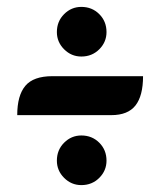

<svg xmlns="http://www.w3.org/2000/svg" viewBox="-20 -537 471 557"><path d="M30 -203Q30 -260 53.5 -288Q77 -316 132 -316H395Q395 -259 373 -231Q351 -203 303 -203ZM145 -444Q145 -475 166 -496Q187 -517 216 -517Q247 -517 268 -496Q289 -475 289 -444Q289 -415 268 -394Q247 -373 216 -373Q187 -373 166 -394Q145 -415 145 -444ZM145 -71Q145 -102 166 -123Q187 -144 216 -144Q247 -144 268 -123Q289 -102 289 -71Q289 -42 268 -21Q247 0 216 0Q187 0 166 -21Q145 -42 145 -71Z"/></svg>

Font: Kenia
Style: Regular
Weight: 400
Designer: Julia Petretta
Foundry: Julia Petretta
Version: Version 1.001